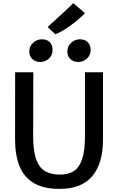

<svg xmlns="http://www.w3.org/2000/svg" viewBox="-20 -1208 760 1236"><path d="M363.5 8Q260 8 196.8 -30Q133.5 -68 105.2 -139.5Q77 -211 77 -311L77.5 -743H194.5L193.5 -333.5Q193.5 -234 213.8 -180Q234 -126 272.8 -105Q311.5 -84 367 -84Q417 -84 452.8 -105.2Q488.5 -126.5 507.8 -180.5Q527 -234.5 527 -333.5V-743H643V-309Q643 -156 574 -74Q505 8 363.5 8ZM238 -809Q209.5 -809 189 -827.2Q168.5 -845.5 168.5 -876.5Q168.5 -910 193.2 -932.5Q218 -955 249 -955Q284.5 -955 301.5 -935.5Q318.5 -916 318.5 -886.5Q318.5 -852 294.5 -830.5Q270.5 -809 238 -809ZM482.5 -809Q453.5 -809 433.5 -827.2Q413.5 -845.5 413.5 -876.5Q413.5 -910 438.2 -932.5Q463 -955 493 -955Q528.5 -955 546 -935.5Q563.5 -916 563.5 -886.5Q563.5 -852 539.2 -830.5Q515 -809 482.5 -809ZM336 -987.5 286.5 -1034Q288 -1035.5 304 -1050Q321 -1065.5 345 -1087.5Q369 -1109.5 393.2 -1131.8Q417.5 -1154 434 -1170Q450.5 -1186 451.5 -1188L527 -1123Q510 -1105.5 486.2 -1085Q462.5 -1064.5 435.8 -1045Q409 -1025.5 383 -1010.2Q357 -995 336 -987.5Z"/></svg>

Font: Koeln Type Sans
Style: Regular
Weight: 400
Designer: Eben Sorkin
Foundry: Eben Sorkin
Version: Version 2.001